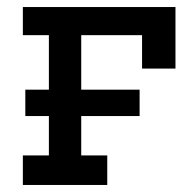

<svg xmlns="http://www.w3.org/2000/svg" viewBox="-20 -526 539 546"><path d="M479 -506V-331H384V-426H211V-271H377V-196H211V-84H285V0H45V-84H119V-196H52V-271H119V-426H45V-506Z"/></svg>

Font: Arvo
Style: Regular
Weight: 400
Designer: Anton Koovit (Cyrillic Expansion: Cyreal)
Foundry: Anton Koovit, Yassin Baggar
Version: Version 3.000